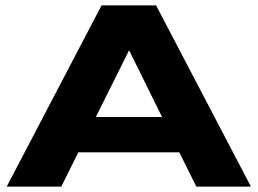

<svg xmlns="http://www.w3.org/2000/svg" viewBox="-20 -691 954 711"><path d="M644 -127H270L207 0H4.9L356 -670.9H558.1L909.2 0H707ZM335 -257.8H580.1L458 -504.9Z"/></svg>

Font: Syncopate
Style: Bold
Weight: 700
Designer: Astigmatic (AOETI)
Foundry: Astigmatic (AOETI)
Version: Version 1.001 2011